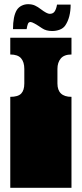

<svg xmlns="http://www.w3.org/2000/svg" viewBox="-20 -896 390 916"><path d="M29 -171V-172Q29 -185 29 -191Q29 -197 29 -209V-260Q29 -269 29 -273.5Q29 -278 29 -282.5Q29 -287 29 -296V-297Q29 -310 29 -316Q29 -322 29 -334V-434Q66 -434 81 -449.5Q96 -465 96 -498V-567Q96 -600 80.5 -618Q65 -636 29 -636V-716H321V-636Q286 -636 270 -617Q254 -598 254 -567V-498Q254 -434 321 -434V0H29V-135Q29 -144 29 -148.5Q29 -153 29 -157.5Q29 -162 29 -171ZM126 -791Q117 -791 113.5 -783Q110 -775 107 -757H42Q42 -818 60 -848Q69 -862 83.5 -869Q98 -876 114 -876Q133 -876 147 -869.5Q161 -863 175 -852Q204 -830 217 -830Q234 -830 241.5 -842.5Q249 -855 252 -874H317Q317 -812 291 -774Q282 -761 265 -754.5Q248 -748 229 -748Q200 -748 181 -761Q137 -791 126 -791Z"/></svg>

Font: Danfo
Style: Regular
Weight: 400
Version: Version 1.000;Glyphs 3.2 (3236)